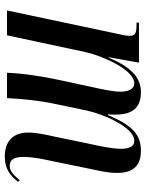

<svg xmlns="http://www.w3.org/2000/svg" viewBox="74 -658 593 780"><g transform="rotate(90 370.0 -267.5)"><path d="M615 9C664 9 692 -11 718 -45L712 -52C692 -29 677 -11 653 -11C626 -11 617 -32 617 -68C617 -85 620 -115 626 -145L663 -325C670 -361 682 -404 682 -448C682 -516 649 -544 592 -544C528 -544 490 -512 447 -410H444C445 -420 445 -431 445 -441C445 -504 422 -544 354 -544C305 -544 257 -518 214 -413H212L234 -536H72L71 -526H83C116 -526 125 -520 125 -497C125 -484 121 -467 117 -449L22 0H123L191 -318C205 -384 262 -517 318 -517C345 -517 352 -485 352 -462C352 -431 344 -395 332 -340L304 -210C290 -145 278 -69 275 0H378C382 -67 388 -132 401 -192L429 -326C443 -389 495 -517 552 -517C578 -517 584 -489 584 -463C584 -428 573 -376 565 -341L534 -191C526 -155 518 -118 518 -86C518 -27 551 9 615 9Z"/></g></svg>

Font: Noto Serif Display ExtraCondensed Medium
Style: Italic
Weight: 500
Width: 2
Italic angle: -12°
Designer: Monotype Design Team
Foundry: Monotype Imaging Inc.
Version: Version 2.009